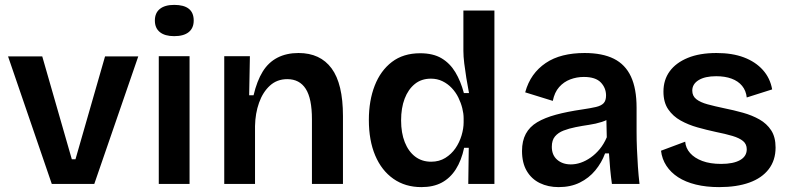

<svg xmlns="http://www.w3.org/2000/svg" viewBox="-20 -753 3229 786"><path d="M192 0 13 -522H153L274 -101H289L410 -522H546L366 0Z M630 0V-523H756V0ZM693 -605Q655 -605 634.5 -621.5Q614 -638 614 -669Q614 -700 634.5 -716.5Q655 -733 693 -733Q733 -733 753 -717Q773 -701 773 -669Q773 -638 752.5 -621.5Q732 -605 693 -605Z M898 0V-319V-523H1003L1000 -363H1018Q1032 -422 1055.5 -460Q1079 -498 1116 -517Q1153 -536 1202 -536Q1291 -536 1337.5 -473Q1384 -410 1384 -278V0H1257V-265Q1257 -350 1231.5 -389.5Q1206 -429 1156 -429Q1114 -429 1085 -402.5Q1056 -376 1040.5 -332.5Q1025 -289 1024 -237V0Z M1705 13Q1639 13 1590.5 -21Q1542 -55 1516 -116.5Q1490 -178 1490 -262Q1490 -341 1514 -402.5Q1538 -464 1584.5 -499.5Q1631 -535 1700 -535Q1753 -535 1787.5 -514.5Q1822 -494 1844 -457.5Q1866 -421 1879 -372H1900Q1894 -403 1889 -434Q1884 -465 1880.5 -493.5Q1877 -522 1877 -545V-710H2004V-257V0H1897L1899 -148H1880Q1869 -96 1846 -60Q1823 -24 1788.5 -5.5Q1754 13 1705 13ZM1745 -91Q1778 -91 1803 -106.5Q1828 -122 1844.5 -146Q1861 -170 1869.5 -198.5Q1878 -227 1878 -252V-269Q1878 -288 1872.5 -310Q1867 -332 1856.5 -353.5Q1846 -375 1829.5 -392.5Q1813 -410 1791.5 -420.5Q1770 -431 1744 -431Q1705 -431 1678 -409Q1651 -387 1636.5 -349Q1622 -311 1622 -260Q1622 -209 1637 -171Q1652 -133 1679.5 -112Q1707 -91 1745 -91Z M2267 13Q2224 13 2190 -3.5Q2156 -20 2136.5 -53Q2117 -86 2117 -135Q2117 -176 2132.5 -205Q2148 -234 2179 -252.5Q2210 -271 2256 -283.5Q2302 -296 2364 -305Q2398 -310 2419.5 -315Q2441 -320 2451 -330.5Q2461 -341 2461 -362Q2461 -393 2439.5 -415.5Q2418 -438 2370 -438Q2341 -438 2314.5 -428Q2288 -418 2269 -396.5Q2250 -375 2243 -340L2130 -375Q2141 -415 2162 -444.5Q2183 -474 2214 -495Q2245 -516 2285 -526Q2325 -536 2373 -536Q2446 -536 2493 -512.5Q2540 -489 2563 -439.5Q2586 -390 2586 -312V-214Q2586 -180 2587.5 -143.5Q2589 -107 2591.5 -70.5Q2594 -34 2598 0H2485Q2481 -28 2478 -60Q2475 -92 2473 -125H2457Q2443 -87 2417 -55.5Q2391 -24 2353.5 -5.5Q2316 13 2267 13ZM2317 -80Q2337 -80 2357.5 -87Q2378 -94 2398 -108Q2418 -122 2435 -142.5Q2452 -163 2464 -191L2462 -280L2486 -276Q2469 -262 2444 -254Q2419 -246 2391.5 -242Q2364 -238 2336.5 -232.5Q2309 -227 2287 -218.5Q2265 -210 2252 -194.5Q2239 -179 2239 -152Q2239 -118 2261 -99Q2283 -80 2317 -80Z M2924 13Q2871 13 2828.5 2.5Q2786 -8 2756 -27.5Q2726 -47 2708 -74.5Q2690 -102 2686 -136L2785 -173Q2787 -147 2805 -126.5Q2823 -106 2855 -94Q2887 -82 2932 -82Q2982 -82 3009.5 -97.5Q3037 -113 3037 -142Q3037 -163 3022 -175.5Q3007 -188 2978.5 -196.5Q2950 -205 2910 -213Q2873 -221 2835.5 -231.5Q2798 -242 2766.5 -259.5Q2735 -277 2715.5 -305.5Q2696 -334 2696 -378Q2696 -426 2721.5 -461Q2747 -496 2795.5 -516Q2844 -536 2913 -536Q2978 -536 3025.5 -518Q3073 -500 3103 -466.5Q3133 -433 3141 -387L3037 -354Q3034 -382 3018 -401.5Q3002 -421 2975 -431Q2948 -441 2912 -441Q2866 -441 2840 -425Q2814 -409 2814 -382Q2814 -360 2830.5 -347Q2847 -334 2876.5 -326Q2906 -318 2944 -310Q2984 -302 3021.5 -291.5Q3059 -281 3089 -264Q3119 -247 3137 -219.5Q3155 -192 3155 -149Q3155 -97 3127 -60.5Q3099 -24 3047.5 -5.5Q2996 13 2924 13Z"/></svg>

Font: Bricolage Grotesque 96pt ExtraBold SemiBold
Style: Regular
Weight: 600
Version: Version 1.001;gftools[0.9.33.dev8+g029e19f]